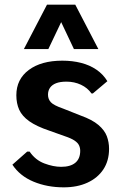

<svg xmlns="http://www.w3.org/2000/svg" viewBox="-20 -802 530 832"><path d="M256.3 9.8Q184.1 9.8 125 -14.9Q65.9 -39.6 33.7 -88.4L97.7 -145H108.4Q133.3 -108.4 172.1 -93.8Q210.9 -79.1 245.1 -79.1Q285.2 -79.1 306.4 -96.7Q327.6 -114.3 327.6 -148.4Q327.6 -161.1 322.5 -172.1Q317.4 -183.1 303 -192.9Q288.6 -202.6 260.7 -211.9L194.8 -235.4Q138.2 -254.4 106.9 -276.6Q75.7 -298.8 63.2 -326.4Q50.8 -354 50.8 -389.2Q50.8 -458.5 104.7 -498.8Q158.7 -539.1 250 -539.1Q293.9 -539.1 331.3 -529.5Q368.7 -520 397.7 -500.2Q426.8 -480.5 445.3 -450.2L382.3 -397H376.5Q359.4 -421.4 330.8 -434.8Q302.2 -448.2 268.1 -448.2Q240.7 -448.2 223.1 -441.4Q205.6 -434.6 196.8 -421.9Q188 -409.2 188 -391.6Q188 -372.6 200.2 -359.1Q212.4 -345.7 253.4 -331.5L329.6 -301.3Q379.9 -283.2 406.5 -260.5Q433.1 -237.8 442.9 -211.9Q452.6 -186 452.6 -157.2Q452.6 -105.5 428 -68.1Q403.3 -30.8 359.1 -10.5Q314.9 9.8 256.3 9.8ZM83.5 -589.4 183.6 -781.7H306.2L406.2 -589.4H300.3L245.1 -706.1L189.5 -589.4Z"/></svg>

Font: Comme SemiBold
Style: Regular
Weight: 600
Version: Version 1.000;gftools[0.9.27]